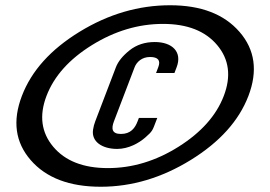

<svg xmlns="http://www.w3.org/2000/svg" viewBox="-20 -699 1029 731"><path d="M363.6 12C482 12 596.2 -22 706.4 -90C816.5 -158 889.7 -239.3 925.9 -334C962 -428.7 950.8 -509.8 892 -577.5C833.3 -645.2 745.2 -679 627.7 -679C507.7 -679 392.8 -645.3 282.9 -578C173 -510.7 99.8 -429.3 63.4 -334C26.9 -238.7 38.1 -157.2 96.8 -89.5C155.5 -21.8 244.5 12 363.6 12ZM390.8 -59C297.4 -59 228 -86.2 182.5 -140.5C137.1 -194.8 128.6 -259.3 157.1 -334C185.9 -409.3 243.7 -473.8 330.4 -527.5C417.2 -581.2 507.2 -608 600.6 -608C693.1 -608 761.9 -581 807.1 -527C852.3 -473 860.7 -408.7 832.1 -334C803.6 -259.3 746.2 -194.8 660 -140.5C573.9 -86.2 484.1 -59 390.8 -59ZM573.8 -237 578.8 -250H508.8L503.8 -237C494.3 -212 478 -189 440.5 -189C405 -189 403.5 -210 413.8 -237L492.5 -443C500.2 -463 520.1 -482 551.2 -482C582 -482 592.5 -469 582.5 -443L574.1 -421H644.1L652.5 -443C674.8 -501.3 635.9 -539 569.2 -539C531.7 -539 499.8 -528.5 473.4 -507.5C447.1 -486.5 429.7 -465 421.3 -443L342.6 -237C338.7 -227 336 -216.5 334.3 -205.5C327 -158.5 370.6 -132 426.2 -132C470.2 -132 509.8 -155.1 532.6 -175C561.1 -199.9 560.4 -201.9 573.8 -237Z"/></svg>

Font: Din Kursivschrift
Style: Breit
Weight: 400
Version: Version 1.089